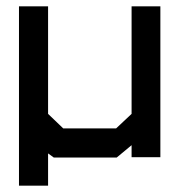

<svg xmlns="http://www.w3.org/2000/svg" viewBox="-20 -498 577 607"><path d="M487 -478V-1H396V-39L349 0H150L132 -13V89H40V-478H132V-138L180 -92H347L396 -138V-478Z"/></svg>

Font: Turret Road
Style: Bold
Weight: 700
Designer: Noponies
Foundry: Noponies
Version: Version 1.001; ttfautohint (v1.8)